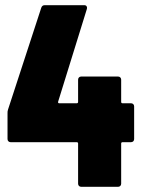

<svg xmlns="http://www.w3.org/2000/svg" viewBox="-20 -720 551 740"><path d="M485 -322H452C449 -322 447 -324 447 -327V-413C447 -420 442 -425 435 -425H293C286 -425 281 -420 281 -413V-327C281 -324 279 -322 276 -322H208C205 -322 203 -324 204 -328L315 -686C317 -694 313 -700 305 -700H152C145 -700 141 -696 139 -690L11 -298C9 -292 9 -289 9 -284V-184C9 -177 14 -172 21 -172H276C279 -172 281 -170 281 -167V-12C281 -5 286 0 293 0H435C442 0 447 -5 447 -12V-167C447 -170 449 -172 452 -172H485C492 -172 497 -177 497 -184V-310C497 -317 492 -322 485 -322Z"/></svg>

Font: Barlow Condensed ExtraBold
Style: Regular
Weight: 800
Width: 3
Designer: Jeremy Tribby
Foundry: Tribby Type
Version: Version 1.422;hotconv 1.0.109;makeotfexe 2.5.65596